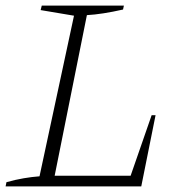

<svg xmlns="http://www.w3.org/2000/svg" viewBox="-23 -665 636 685"><path d="M518 -254H532L481 0H-3L0 -15Q32 -24 61.5 -29Q91 -34 118 -36L241 -609L122 -629L126 -645H419L416 -631Q341 -614 287 -611L172 -38H443Z"/></svg>

Font: Piazzolla ExtraLight
Style: Italic
Weight: 200
Italic angle: -11.3°
Designer: Juan Pablo del Peral
Foundry: Huerta Tipografica
Version: Version 1.330